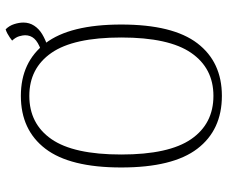

<svg xmlns="http://www.w3.org/2000/svg" viewBox="-83 -712 807 681"><g transform="rotate(-90 320.5 -371.5)"><path d="M321 12Q200 12 133.5 -75Q67 -162 67 -345Q67 -527 133.5 -614Q200 -701 321 -701Q441 -701 507.5 -614Q574 -527 574 -345Q574 -162 507.5 -75Q441 12 321 12ZM321 -18Q419 -18 473.5 -97Q528 -176 528 -345Q528 -514 473.5 -592.5Q419 -671 321 -671Q222 -671 167.5 -592.5Q113 -514 113 -345Q113 -176 167.5 -97Q222 -18 321 -18ZM494 -605 484 -630Q512 -640 524 -653.5Q536 -667 536 -686Q536 -694 532.5 -706.5Q529 -719 517 -732Q522 -736 528.5 -740.5Q535 -745 542.5 -749Q550 -753 557 -755Q570 -742 575.5 -724.5Q581 -707 581 -692Q581 -671 570 -654Q559 -637 540 -625.5Q521 -614 494 -605Z"/></g></svg>

Font: Arima ExtraLight
Style: Regular
Weight: 250
Designer: Joana Correia and Natanael Gama
Foundry: NDISCOVER
Version: Version 1.101;gftools[0.9.23]